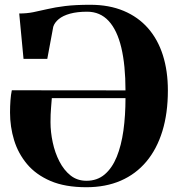

<svg xmlns="http://www.w3.org/2000/svg" viewBox="-20 -773 746 804"><path d="M341.5 11Q252.5 11 191.5 -15.2Q130.5 -41.5 93.2 -86Q56 -130.5 39 -186.2Q22 -242 22 -302Q22 -328.5 23.8 -352.5Q25.5 -376.5 29.5 -395L505.5 -394.5Q505.5 -500 488 -573.5Q470.5 -647 434.8 -685.5Q399 -724 345 -724Q303.5 -724 273.5 -715.8Q243.5 -707.5 226 -693Q208.5 -678.5 203 -661L178 -526.5H78.5L60.5 -716.5Q92 -716.5 119.5 -722Q147 -727.5 178.8 -735Q210.5 -742.5 253.2 -747.8Q296 -753 358 -753Q437 -753 497.8 -727.5Q558.5 -702 599.8 -655Q641 -608 662 -542Q683 -476 683 -394Q683 -299 660 -224Q637 -149 593 -96.5Q549 -44 485.8 -16.5Q422.5 11 341.5 11ZM342 -16Q387 -16 418.2 -42.5Q449.5 -69 468.8 -116.2Q488 -163.5 496.8 -226.2Q505.5 -289 505.5 -362H197Q196 -348.5 193.8 -322Q191.5 -295.5 191.5 -261.5Q191.5 -220 200.8 -176.8Q210 -133.5 228.8 -97Q247.5 -60.5 275.5 -38.2Q303.5 -16 342 -16Z"/></svg>

Font: Merriweather 144pt
Style: Bold
Weight: 700
Version: Version 2.100